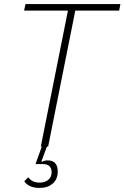

<svg xmlns="http://www.w3.org/2000/svg" viewBox="-20 -718 610 941"><path d="M174 203Q145 203 126 193.5Q107 184 99 170L119 151Q137 177 174 177Q200 177 216.5 163.5Q233 150 233 126Q233 108 223 97Q213 86 187 86H154L185 0H180L313 -666H98L105 -698H570L564 -666H349L216 0H210L183 73L186 75Q198 68 213 68Q263 68 263 123Q263 160 238.5 181.5Q214 203 174 203Z"/></svg>

Font: IBM Plex Sans Condensed ExtraLight
Style: Italic
Weight: 200
Width: 3
Italic angle: -11°
Designer: Mike Abbink, Paul van der Laan, Pieter van Rosmalen
Foundry: Bold Monday
Version: Version 1.3